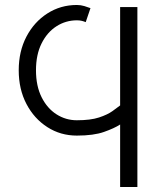

<svg xmlns="http://www.w3.org/2000/svg" viewBox="-20 -751 634 771"><path d="M288.6 -731Q304.2 -731 318.8 -726.6Q333.5 -722.2 343.3 -718.3L324.2 -662.1Q317.4 -665 308.8 -667.2Q300.3 -669.4 288.6 -669.4Q244.1 -669.4 206.8 -645.5Q169.4 -621.6 147 -576.7Q124.5 -531.7 124.5 -468.8Q124.5 -405.8 147 -360.8Q169.4 -315.9 206.8 -292Q244.1 -268.1 288.6 -268.1Q343.8 -268.1 377.7 -279.3Q411.6 -290.5 431.4 -304.7Q451.2 -318.8 462.4 -327.6V-722.7H531.7V0H462.4V-251Q439 -235.8 397.5 -221.2Q356 -206.5 288.6 -206.5Q223.1 -206.5 170.2 -240.5Q117.2 -274.4 86.2 -333.5Q55.2 -392.6 55.2 -468.8Q55.2 -544.9 86.2 -604Q117.2 -663.1 170.2 -697Q223.1 -731 288.6 -731Z"/></svg>

Font: Giphurs Light
Style: Regular
Weight: 300
Version: Version 0.920; ttfautohint (v1.8.4.7-5d5b)